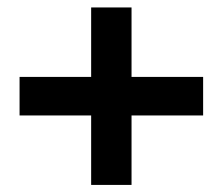

<svg xmlns="http://www.w3.org/2000/svg" viewBox="-20 -587 607 523"><path d="M338.3 -83.3V-272.5H533.3V-377.5H338.3V-566.7H228.3V-377.5H33.3V-272.5H228.3V-83.3Z"/></svg>

Font: Familjen Grotesk
Style: Bold
Weight: 700
Designer: Anders Wikstroem, Jonas Baeckman, Matilda Gysing, Kristian Moeller
Foundry: Familjen STHLM AB
Version: Version 2.000